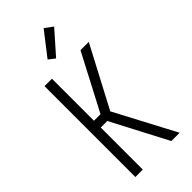

<svg xmlns="http://www.w3.org/2000/svg" viewBox="-299 -1036 1098 1098"><g transform="rotate(-45 250.0 -486.5)"><path d="M373 0 195 -340H142V0H82V-735H142V-395H195L373 -735H440L246 -367L440 0ZM241 -800 202 -830 313 -973 362 -937Z"/></g></svg>

Font: Iosevka Light
Style: Regular
Weight: 300
Monospace: yes
Designer: Belleve Invis
Foundry: Belleve Invis
Version: Version 32.5.0; ttfautohint (v1.8.4)